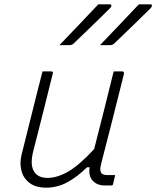

<svg xmlns="http://www.w3.org/2000/svg" viewBox="-20 -855 721 885"><path d="M433 -835H486Q494 -835 493.5 -829Q493 -823 487 -817Q456 -787 432 -763Q408 -739 382 -714.5Q356 -690 320 -655Q312 -647 301 -647H254Q297 -692 343 -740Q389 -788 433 -835ZM620 -835H673Q681 -835 680.5 -829Q680 -823 674 -817Q643 -787 619 -763Q595 -739 569 -714.5Q543 -690 507 -655Q499 -647 488 -647H441Q484 -692 530 -740Q576 -788 620 -835ZM176 -526H215Q227 -526 223 -515Q201 -426 178.5 -336Q156 -246 133 -157Q118 -97 136 -66Q154 -35 199 -35Q244 -35 295 -64.5Q346 -94 414 -168Q437 -257 459.5 -347Q482 -437 504 -526H542Q554 -526 551 -513Q526 -411 499 -306Q472 -201 446 -99Q441 -80 442.5 -70.5Q444 -61 448 -56Q456 -48 476 -48H511Q509 -39 506 -27Q503 -15 501 -6Q500 0 492 0H463Q428 0 407.5 -22Q387 -44 393 -84H381Q338 -41 291.5 -15.5Q245 10 193 10Q145 10 116.5 -11.5Q88 -33 79 -67.5Q70 -102 79 -140L151 -428Q157 -451 163 -475Q169 -499 176 -526Z"/></svg>

Font: Recursive Sn Lnr St Lt
Style: Italic
Weight: 300
Italic angle: -15°
Version: Version 1.079;hotconv 1.0.112;makeotfexe 2.5.65598; ttfautoh